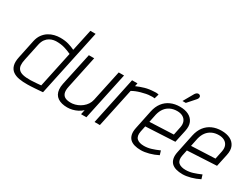

<svg xmlns="http://www.w3.org/2000/svg" viewBox="-61 -1218 2277 1749"><g transform="rotate(30 1077.5 -344.0)"><path d="M414 0 563 -700H508L459 -472Q429 -487 391.5 -498Q354 -509 304 -509Q274 -509 243 -501.5Q212 -494 184 -476.5Q156 -459 135 -430Q114 -401 105 -359L65 -168Q53 -113 63 -77.5Q73 -42 100 -22.5Q127 -3 167 4Q207 11 256 10Q270 10 290 9Q310 8 332 6.5Q354 5 372.5 3.5Q391 2 403 1Q415 0 414 0ZM449 -423 369 -46Q369 -46 364 -45.5Q359 -45 349.5 -44Q340 -43 326.5 -42Q313 -41 296.5 -40Q280 -39 261 -38Q211 -37 180 -44.5Q149 -52 133.5 -69.5Q118 -87 116 -113Q114 -139 122 -175L160 -355Q168 -390 184 -411.5Q200 -433 220 -444Q240 -455 258.5 -458.5Q277 -462 290 -462Q338 -462 375.5 -451Q413 -440 449 -423Z M824 -48 814 0H870L977 -501H921L851 -173Q845 -146 830.5 -124Q816 -102 794.5 -85Q773 -68 748 -57.5Q723 -47 696 -44Q655 -41 628 -51Q601 -61 591 -87.5Q581 -114 591 -160L663 -501H607L533 -157Q526 -123 528.5 -96Q531 -69 542 -49Q553 -29 572 -16Q591 -3 616.5 3.5Q642 10 673 10Q699 10 726 3.5Q753 -3 778.5 -16Q804 -29 824 -48Z M1322 -460 1336 -508Q1336 -508 1323 -510.5Q1310 -513 1291 -511Q1237 -509 1195 -497Q1153 -485 1112 -467L1119 -500H1062L956 0H1012L1099 -409Q1115 -419 1137 -428Q1159 -437 1184 -444Q1209 -451 1234 -456Q1259 -461 1280 -461Q1297 -463 1309.5 -461.5Q1322 -460 1322 -460Z M1659 -645Q1667 -654 1670 -662.5Q1673 -671 1671.5 -679Q1670 -687 1662 -692Q1655 -697 1646 -696Q1637 -695 1629 -689Q1621 -683 1615 -673L1554 -566H1589ZM1363 -134 1376 -196 1684 -212 1712 -342Q1724 -397 1708 -434Q1692 -471 1654.5 -490.5Q1617 -510 1562 -510Q1508 -510 1464.5 -490.5Q1421 -471 1392 -433Q1363 -395 1351 -339L1310 -142Q1301 -100 1307.5 -70.5Q1314 -41 1332.5 -23Q1351 -5 1380.5 3.5Q1410 12 1448 12Q1486 12 1532.5 -0.5Q1579 -13 1622 -35L1609 -78Q1566 -59 1528.5 -47.5Q1491 -36 1453 -36Q1429 -36 1410 -41.5Q1391 -47 1378.5 -58.5Q1366 -70 1362 -89Q1358 -108 1363 -134ZM1657 -349 1639 -262 1388 -251 1406 -338Q1416 -378 1436.5 -405.5Q1457 -433 1488.5 -448Q1520 -463 1560 -463Q1595 -463 1619.5 -449Q1644 -435 1654 -409.5Q1664 -384 1657 -349Z M1801 -134 1814 -196 2122 -212 2150 -342Q2162 -397 2146 -434Q2130 -471 2092.5 -490.5Q2055 -510 2000 -510Q1946 -510 1902.5 -490.5Q1859 -471 1830 -433Q1801 -395 1789 -339L1748 -142Q1739 -100 1745.5 -70.5Q1752 -41 1770.5 -23Q1789 -5 1818.5 3.5Q1848 12 1886 12Q1924 12 1970.5 -0.5Q2017 -13 2060 -35L2047 -78Q2004 -59 1966.5 -47.5Q1929 -36 1891 -36Q1867 -36 1848 -41.5Q1829 -47 1816.5 -58.5Q1804 -70 1800 -89Q1796 -108 1801 -134ZM2095 -349 2077 -262 1826 -251 1844 -338Q1854 -378 1874.5 -405.5Q1895 -433 1926.5 -448Q1958 -463 1998 -463Q2033 -463 2057.5 -449Q2082 -435 2092 -409.5Q2102 -384 2095 -349Z"/></g></svg>

Font: Advent Pro
Style: Italic
Weight: 400
Italic angle: -12°
Designer: VivaRado, Andreas Kalpakidis
Foundry: VivaRado, Andreas Kalpakidis
Version: Version 3.000